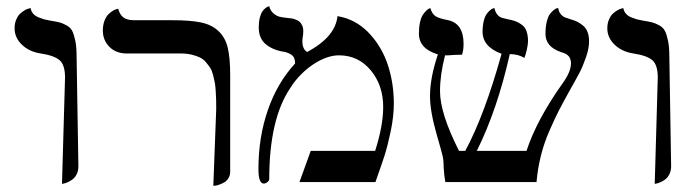

<svg xmlns="http://www.w3.org/2000/svg" viewBox="-20 -585 2229 617"><path d="M179.2 5.9 189 -335.9Q189 -376.5 171.4 -391.6Q153.8 -406.7 110.8 -413.1Q73.7 -418.9 50.3 -441.4Q26.9 -463.9 26.9 -494.1Q26.9 -509.8 32.2 -522.2Q37.6 -534.7 44.9 -541.3Q52.2 -547.9 59.8 -552.2Q67.4 -556.6 72.8 -557.6L78.1 -559.1Q80.1 -548.8 86.4 -541.3Q92.8 -533.7 103.8 -529.3Q114.7 -524.9 121.6 -522.9Q128.4 -521 140.1 -519Q160.6 -515.6 170.7 -513.2Q180.7 -510.7 193.6 -503.7Q206.5 -496.6 212.2 -485.4Q217.8 -474.1 221.9 -454.3Q226.1 -434.6 226.1 -405.8Q226.6 -376.5 229 -228.3Q231.4 -80.1 231.9 -50.8Q231.9 -36.6 226.6 -25.6Q221.2 -14.6 213.4 -8.8Q205.6 -2.9 197.8 0.5Q189.9 3.9 184.6 4.9Z M665.5 12.2 674.8 -233.9Q674.8 -252.9 674.6 -262.9Q674.3 -272.9 673.3 -290.8Q672.4 -308.6 670.4 -318.8Q668.5 -329.1 664.8 -343.8Q661.1 -358.4 655.5 -366.9Q649.9 -375.5 641.4 -385.5Q632.8 -395.5 621.8 -400.6Q610.8 -405.8 595.7 -409.4Q580.6 -413.1 562.5 -413.1H387.7Q353 -413.1 331.8 -434.3Q310.5 -455.6 310.5 -486.8Q310.5 -504.4 315.7 -518.1Q320.8 -531.7 328.1 -538.8Q335.4 -545.9 342.5 -550.3Q349.6 -554.7 355 -555.7L359.9 -557.1Q366.2 -531.7 385.7 -523.9Q397.5 -520 408.7 -520H534.7Q591.8 -520 625.7 -512.9Q659.7 -505.9 681.6 -485.6Q703.6 -465.3 711.7 -432.4Q719.7 -399.4 719.7 -344.2V-33.2Q719.7 -21.5 714.1 -12.5Q708.5 -3.4 700.7 1Q692.9 5.4 684.8 8.3Q676.8 11.2 671.4 11.7Z M1064.5 -533.2Q1066.9 -532.7 1072.5 -531.5Q1078.1 -530.3 1080.6 -529.8Q1132.8 -516.1 1171.1 -472.9Q1209.5 -429.7 1227.5 -372.8Q1245.6 -315.9 1245.6 -252Q1245.6 -210.9 1235.4 -162.4Q1225.1 -113.8 1215.8 -85.2Q1206.5 -56.6 1186.5 0H942.4L978.5 -100.1H1185.5Q1211.4 -181.2 1211.4 -241.2Q1211.4 -311 1171.4 -359.1Q1131.3 -407.2 1069.3 -407.2Q1034.2 -407.2 994.4 -383.1Q954.6 -358.9 923.3 -317.9Q921.4 -315.4 918 -309.8Q914.6 -304.2 912.6 -301.8Q845.2 -202.1 845.2 -8.8Q845.2 -4.9 839.6 0Q834 4.9 827.6 4.9Q810.5 4.9 810.5 -42Q810.5 -144 840.8 -231.4Q871.1 -318.8 928.2 -380.9Q928.2 -397.5 921.1 -405Q914.1 -412.6 896.5 -418Q858.9 -422.9 835.2 -441.9Q811.5 -460.9 811.5 -497.1Q811.5 -514.6 814.9 -528.1Q818.4 -541.5 823.2 -548.3Q828.1 -555.2 833.3 -559.1Q838.4 -563 841.8 -564L845.2 -564.9Q848.6 -550.8 858.6 -542.2Q868.7 -533.7 877.4 -531.5Q886.2 -529.3 899.4 -527.8Q908.7 -526.9 914.8 -526.1Q920.9 -525.4 929.2 -522.5Q937.5 -519.5 942.4 -515.4Q947.3 -511.2 950.9 -503.4Q954.6 -495.6 954.6 -484.9Q954.6 -475.6 953.1 -467.3Q951.7 -459 951.7 -453.1Q951.7 -426.3 967.3 -418Q1058.1 -466.8 1064.5 -533.2Z M1873 -452.1Q1873 -429.2 1863 -400.6Q1853 -372.1 1842.8 -352.3Q1832.5 -332.5 1810.1 -293Q1787.6 -252.4 1775.9 -229.7Q1764.2 -207 1746.3 -166.5Q1728.5 -126 1718.3 -85Q1708 -43.9 1704.1 0H1411.1Q1407.2 -21.5 1405.8 -45.9Q1405.8 -69.8 1401.9 -85.9Q1397 -105.5 1383.8 -150.9Q1361.8 -227.5 1361.8 -275.9Q1361.8 -335 1387.2 -410.2Q1326.2 -428.2 1326.2 -477.1Q1326.2 -497.6 1329.8 -513.7Q1333.5 -529.8 1339.1 -537.8Q1344.7 -545.9 1350.1 -551Q1355.5 -556.2 1359.4 -557.6L1362.8 -559.1Q1368.2 -541 1378.9 -533.4Q1389.6 -525.9 1420.9 -520Q1469.7 -508.8 1469.7 -443.8Q1469.7 -423.8 1464.8 -409.2Q1444.3 -409.2 1419.9 -407.2H1410.2Q1394 -344.7 1394 -292Q1394 -220.7 1455.1 -100.1H1475.1Q1537.6 -216.3 1591.8 -412.1Q1530.8 -434.6 1530.8 -482.9Q1530.8 -502.9 1534.7 -518.1Q1538.6 -533.2 1544.2 -540.5Q1549.8 -547.9 1555.4 -552.5Q1561 -557.1 1564.9 -558.1L1568.8 -559.1Q1574.7 -532.2 1596.2 -526.9Q1600.6 -525.4 1612.8 -522.9Q1614.3 -522.5 1617.4 -522Q1620.6 -521.5 1622.1 -521Q1633.8 -518.1 1641.1 -514.9Q1648.4 -511.7 1658 -504.6Q1667.5 -497.6 1672.1 -484.4Q1676.8 -471.2 1676.8 -452.1Q1676.8 -442.4 1672.9 -425Q1668.9 -407.7 1665 -398.9Q1645.5 -411.1 1618.2 -411.1Q1578.1 -232.4 1512.2 -100.1H1671.9Q1705.1 -201.2 1789.1 -318.8Q1814.9 -355 1814.9 -381.8Q1814.9 -387.2 1813.7 -391.6Q1812.5 -396 1811 -399.2Q1809.6 -402.3 1806.6 -405.3Q1803.7 -408.2 1801.8 -409.7Q1799.8 -411.1 1796.1 -412.8Q1792.5 -414.6 1790.8 -415Q1789.1 -415.5 1785.6 -416.7Q1782.2 -418 1781.7 -418Q1732.9 -435.1 1732.9 -476.1Q1732.9 -498.5 1737.1 -515.4Q1741.2 -532.2 1747.3 -540Q1753.4 -547.9 1759.5 -552.7Q1765.6 -557.6 1769.5 -558.6L1773.9 -559.1Q1776.4 -539.6 1793.9 -529.8Q1795.9 -528.8 1814 -522.9Q1814.9 -522.5 1816.9 -522Q1818.8 -521.5 1819.8 -521Q1829.6 -518.1 1836.2 -514.6Q1842.8 -511.2 1852.5 -503.7Q1862.3 -496.1 1867.7 -483.2Q1873 -470.2 1873 -452.1Z M2084 5.9 2093.8 -335.9Q2093.8 -376.5 2076.2 -391.6Q2058.6 -406.7 2015.6 -413.1Q1978.5 -418.9 1955.1 -441.4Q1931.6 -463.9 1931.6 -494.1Q1931.6 -509.8 1937 -522.2Q1942.4 -534.7 1949.7 -541.3Q1957 -547.9 1964.6 -552.2Q1972.2 -556.6 1977.5 -557.6L1982.9 -559.1Q1984.9 -548.8 1991.2 -541.3Q1997.6 -533.7 2008.5 -529.3Q2019.5 -524.9 2026.4 -522.9Q2033.2 -521 2044.9 -519Q2065.4 -515.6 2075.4 -513.2Q2085.4 -510.7 2098.4 -503.7Q2111.3 -496.6 2116.9 -485.4Q2122.6 -474.1 2126.7 -454.3Q2130.9 -434.6 2130.9 -405.8Q2131.3 -376.5 2133.8 -228.3Q2136.2 -80.1 2136.7 -50.8Q2136.7 -36.6 2131.3 -25.6Q2126 -14.6 2118.2 -8.8Q2110.4 -2.9 2102.5 0.5Q2094.7 3.9 2089.4 4.9Z"/></svg>

Font: Common Serif
Style: Regular
Weight: 400
Designer: Philipp H. Poll, Khaled Hosny
Foundry: Stefan Peev, Context Ltd.
Version: Version 1.026